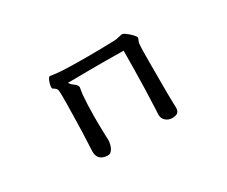

<svg xmlns="http://www.w3.org/2000/svg" viewBox="-87 -707 1175 995"><g transform="rotate(-30 500.0 -210.0)"><path d="M303.2 -458.5Q297.9 -458.5 284.9 -460.9Q272 -463.4 266.6 -463.4Q263.2 -463.4 260.3 -459.5Q255.4 -453.1 252.9 -446.8Q243.7 -423.8 243.7 -408.2Q243.7 -400.9 248.5 -398.9Q259.8 -393.6 268.1 -380.9L268.6 -379.4Q271 -364.7 271 -341.3V-303.7Q271 -280.3 269.3 -209.2Q267.6 -138.2 267.1 -124Q266.6 -95.7 262.2 -14.6Q262.2 28.3 296.9 39.6Q308.1 43.5 323.2 43.5Q333 43.5 340.3 37.1Q348.6 29.8 354 18.6Q360.8 3.4 363.3 -15.6Q363.8 -20.5 363.8 -25.4Q363.8 -30.3 363.3 -38.8Q362.8 -47.4 362.3 -64Q360.8 -112.3 360.8 -167Q360.8 -200.7 362.3 -233.9Q363.8 -267.1 365.7 -289.3Q367.7 -311.5 371.6 -330.6Q372.1 -333.5 372.1 -334.7Q372.1 -335.9 372.1 -336.7Q372.1 -337.4 372.1 -338.4Q372.1 -339.4 371.6 -340.3Q370.1 -347.7 361.8 -355.5Q356 -360.4 351.6 -363.3Q345.2 -367.7 343.3 -370.1Q340.3 -372.6 338.9 -374.5L330.1 -386.2H373Q391.6 -386.2 414.6 -386.7Q437.5 -387.2 463.4 -387.2H564.9Q588.9 -387.2 608.4 -386.7Q627.9 -386.2 640.6 -386.2H663.6V-378.9Q663.6 -350.1 662.6 -275.6Q661.6 -201.2 660.2 -163.3Q658.7 -125.5 657.7 -95.2Q655.3 -24.9 653.8 -9.3Q653.8 15.1 670.4 28.8Q687 42.5 707 42.5Q732.4 42.5 741.9 33Q751.5 23.4 751.5 6.8Q751.5 1.5 750.5 -32.5Q749.5 -66.4 749.5 -85.9V-267.6Q749.5 -355.5 751.5 -370.6Q751.5 -381.8 756.8 -392.6Q762.2 -403.3 762.2 -408.2Q762.2 -409.7 760.3 -413.6Q752.9 -425.8 736.3 -440.4Q725.1 -450.2 713.9 -458Q703.6 -464.4 700 -464.4Q696.3 -464.4 689.9 -462.9Q669.4 -458.5 663.3 -457Q657.2 -455.6 653.3 -455.6Q556.6 -452.6 492.2 -452.6Q427.7 -452.6 392.6 -453.6Q335 -454.6 303.2 -458.5Z"/></g></svg>

Font: Bakudai
Style: ExtraLight
Weight: 200
Version: Version 1.48